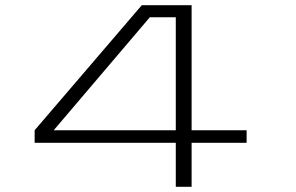

<svg xmlns="http://www.w3.org/2000/svg" viewBox="-20 -720 1140 740"><path d="M657.5 0V-169.5H113.5V-218L526.5 -700H718.5V-218H930.5V-169.5H718.5V0ZM187 -218H657.5V-653.5H557.5Z"/></svg>

Font: Trispace Expanded ExtraLight
Style: Regular
Weight: 200
Width: 7
Designer: Tyler Finck
Foundry: Etcetera Type Company
Version: Version 1.210; ttfautohint (v1.8.3)